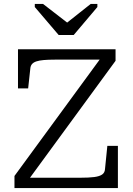

<svg xmlns="http://www.w3.org/2000/svg" viewBox="-20 -962 679 982"><path d="M280 -783H357L478 -926V-942H444L295 -824L350 -826L200 -942H158V-926ZM260 -657Q228 -657 204.5 -655Q181 -653 166 -648Q151 -643 143.5 -634Q136 -625 135 -611L124 -510H72V-710H571V-651L110 -21L98 -53H392Q435 -53 462 -56.5Q489 -60 502.5 -69.5Q516 -79 517 -97L529 -216H583V0H54V-62L505 -678L521 -657Z"/></svg>

Font: Roboto Serif Light
Style: Regular
Weight: 300
Designer: Greg Gazdowicz
Foundry: Commercial Type
Version: Version 1.008